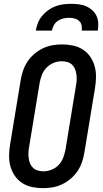

<svg xmlns="http://www.w3.org/2000/svg" viewBox="-20 -975 540 1003"><path d="M205 8Q176 8 147.5 2Q119 -4 96 -19Q73 -34 57.5 -56.5Q42 -79 34.5 -106Q27 -133 27.5 -162.5Q28 -192 33 -222L88 -556Q92 -581 100.5 -606Q109 -631 123.5 -653Q138 -675 159 -693Q180 -711 204 -722.5Q228 -734 253.5 -738.5Q279 -743 304 -743Q333 -743 361.5 -737Q390 -731 413 -716Q436 -701 451.5 -678.5Q467 -656 474.5 -629Q482 -602 481.5 -572.5Q481 -543 476 -513L421 -179Q417 -154 408.5 -129Q400 -104 385.5 -82Q371 -60 350 -42Q329 -24 305 -12.5Q281 -1 255.5 3.5Q230 8 205 8ZM207 -80Q228 -80 249.5 -88.5Q271 -97 286.5 -113.5Q302 -130 310 -151Q318 -172 322 -193L377 -528Q380 -543 380.5 -558Q381 -573 379 -587.5Q377 -602 371.5 -615Q366 -628 356 -637.5Q346 -647 331.5 -651Q317 -655 302 -655Q281 -655 260 -646.5Q239 -638 223 -621.5Q207 -605 199 -584Q191 -563 187 -542L132 -207Q129 -192 128.5 -177Q128 -162 130 -147.5Q132 -133 137.5 -120Q143 -107 153.5 -97.5Q164 -88 178 -84Q192 -80 207 -80ZM167 -815Q170 -835 178 -855Q186 -875 200 -892Q214 -909 232 -922Q250 -935 270.5 -942.5Q291 -950 311.5 -952.5Q332 -955 352 -955Q372 -955 392 -952.5Q412 -950 429.5 -942.5Q447 -935 461.5 -922Q476 -909 484 -892Q492 -875 493 -855Q494 -835 491 -815H407Q409 -830 406 -843.5Q403 -857 393 -866Q383 -875 369 -878.5Q355 -882 340 -882Q326 -882 310.5 -878.5Q295 -875 282 -866Q269 -857 261.5 -843.5Q254 -830 251 -815Z"/></svg>

Font: Iosevka SS04 Semibold
Style: Italic
Weight: 600
Italic angle: -9°
Monospace: yes
Designer: Belleve Invis
Foundry: Belleve Invis
Version: Version 19.0.0; ttfautohint (v1.8.4)